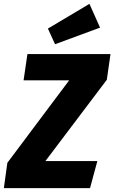

<svg xmlns="http://www.w3.org/2000/svg" viewBox="-47 -974 592 994"><path d="M-9 -131 311 -558H75L95 -694H525L506 -561L188 -140H457L419 0H-27ZM471 -831 238 -745 201 -826 416 -954Z"/></svg>

Font: Fira Sans Condensed ExtraBold
Style: Italic
Weight: 800
Width: 3
Italic angle: -8°
Designer: bBox Type GmbH & Carrois Corporate GbR & Edenspiekermann AG
Foundry: bBox Type GmbH & Carrois Corporate GbR & Edenspiekermann AG
Version: Version 4.301